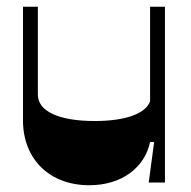

<svg xmlns="http://www.w3.org/2000/svg" viewBox="-20 -540 564 568"><path d="M244 8C340 8 408 -44 424 -120H436L420 0H468V-520H424V-240C410 -203 350 -182 260 -182C154 -182 92 -211 92 -260V-520H48V-184C48 -68 128 8 244 8Z"/></svg>

Font: Ribes
Style: Bold
Weight: 900
Designer: Luigi Gorlero
Foundry: Collletttivo
Version: Version 2.100;Glyphs 3.1.2 (3151)